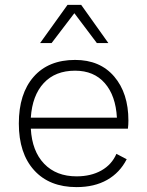

<svg xmlns="http://www.w3.org/2000/svg" viewBox="-20 -755 599 785"><path d="M503 -229H106Q111 -137 160.5 -85.5Q210 -34 293 -34Q352 -34 394.5 -58Q437 -82 456 -126L498 -104Q470 -49 418 -19.5Q366 10 293 10Q182 10 119.5 -59Q57 -128 57 -250Q57 -372 117.5 -441Q178 -510 287 -510Q389 -510 447 -442Q505 -374 505 -262Q505 -245 503 -229ZM106 -274H458Q453 -364 408.5 -415Q364 -466 287 -466Q206 -466 159 -415.5Q112 -365 106 -274ZM376 -579 284 -701 191 -579H144L256 -735H312L423 -579Z"/></svg>

Font: Work Sans Light
Style: Regular
Weight: 300
Designer: Wei Huang
Foundry: Wei Huang
Version: Version 1.500